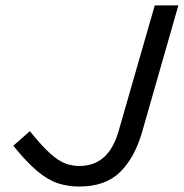

<svg xmlns="http://www.w3.org/2000/svg" viewBox="-20 -675 677 707"><path d="M271.4 11.9Q229.9 11.9 192.8 -0.3Q155.8 -12.5 116.8 -45.3Q77.8 -78.1 28.9 -138.3L90 -192Q134.3 -137 165.3 -109.4Q196.3 -81.8 221.2 -72.8Q246.1 -63.8 271.9 -63.8Q326.1 -63.8 362.4 -95.9Q398.7 -128 417.5 -195L549.8 -655H636.8L502.9 -187.7Q475.5 -93.5 421.6 -40.8Q367.7 11.9 271.4 11.9Z"/></svg>

Font: Intel One Mono Light
Style: Italic
Weight: 300
Italic angle: -16°
Monospace: yes
Designer: Fred Shallcrass
Foundry: Frere-Jones Type LLC
Version: Version 1.004